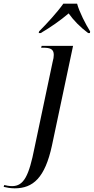

<svg xmlns="http://www.w3.org/2000/svg" viewBox="-156 -786 511 1046"><path d="M57 -615 55 -606H66C119 -637 175 -676 218 -713C244 -676 281 -638 324 -606H334L335 -615C311 -653 276 -721 264 -766H189C157 -720 97 -655 57 -615ZM-76 240C24 240 89 183 127 7L242 -536H71L68 -526H80C117 -526 137 -519 137 -487C137 -476 135 -464 131 -450L32 19C2 171 -26 228 -90 228C-104 228 -123 225 -133 222L-136 232C-120 236 -98 240 -76 240Z"/></svg>

Font: Noto Serif Display SemiCondensed
Style: Italic
Weight: 400
Width: 4
Italic angle: -12°
Designer: Monotype Design Team
Foundry: Monotype Imaging Inc.
Version: Version 2.009